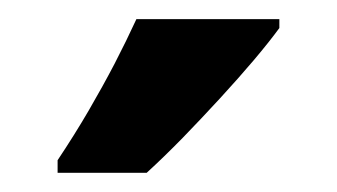

<svg xmlns="http://www.w3.org/2000/svg" viewBox="-20 -786 351 200"><path d="M271 -766.1V-756.8Q260.7 -742.7 244.6 -723.6Q228.5 -704.6 209.2 -683.6Q189.9 -662.6 170.2 -642.3Q150.4 -622.1 132.8 -606H40V-619.1Q57.6 -645.5 72.3 -670.7Q86.9 -695.8 99.4 -719.7Q111.8 -743.7 122.1 -766.1Z"/></svg>

Font: Open Sans Condensed
Style: Regular
Weight: 400
Width: 3
Designer: Monotype Design Team
Foundry: Monotype Imaging Inc.
Version: Version 3.000